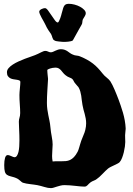

<svg xmlns="http://www.w3.org/2000/svg" viewBox="-20 -949 692 999"><path d="M633.8 -282.2V-277.8Q633.8 -270.5 632.3 -262Q630.9 -253.4 630.9 -245.1Q630.9 -234.4 631.3 -226.1Q631.8 -217.8 631.8 -210Q631.8 -201.2 629.9 -186.8Q627.9 -172.4 624.3 -157Q620.6 -141.6 615.2 -127.7Q609.9 -113.8 603 -106Q600.6 -102.5 592.8 -98.4Q585 -94.2 575.4 -89.8Q565.9 -85.4 556.6 -80.8Q547.4 -76.2 542 -71.8Q536.1 -67.4 528.8 -59.8Q521.5 -52.2 513.4 -44.2Q505.4 -36.1 497.6 -28.8Q489.7 -21.5 482.9 -17.1Q477.5 -12.7 469 -9.5Q460.4 -6.3 452.1 -1Q446.3 2.9 442.6 7.1Q439 11.2 435.5 14.6Q432.1 18.1 428.5 20Q424.8 22 418.9 22Q409.7 22 397.5 20.8Q385.3 19.5 371.6 18.1Q357.9 16.6 343.8 15.4Q329.6 14.2 315.9 14.2Q305.2 14.2 295.2 16.6Q285.2 19 276.1 22Q267.1 24.9 259.3 27.3Q251.5 29.8 245.1 29.8Q230 29.8 211.2 23.9Q192.4 18.1 173.8 14.2Q166 12.7 156.2 11.5Q146.5 10.3 136.5 9Q126.5 7.8 116.9 6.1Q107.4 4.4 100.1 2Q95.7 0.5 92.3 -2.4Q88.9 -5.4 84.7 -9Q80.6 -12.7 75.4 -16.4Q70.3 -20 63 -22.9Q46.9 -28.8 35.4 -31.5Q23.9 -34.2 16.4 -39.3Q8.8 -44.4 5.4 -55.4Q2 -66.4 2 -89.8Q2 -113.3 6.3 -127.7Q10.7 -142.1 20 -142.1Q24.4 -142.1 29.3 -140.4Q34.2 -138.7 39.1 -136.5Q43.9 -134.3 48.1 -132.6Q52.2 -130.9 55.2 -130.9Q63 -130.9 68.1 -138.7Q73.2 -146.5 76.2 -158.9Q79.1 -171.4 80.1 -186.8Q81.1 -202.1 81.1 -217.8Q81.1 -246.6 79.6 -273.7Q78.1 -300.8 78.1 -315.9Q78.1 -321.8 79.1 -326.9Q80.1 -332 81.5 -336.9Q83 -341.8 84 -347.7Q85 -353.5 85 -360.8Q85 -381.3 83 -406.5Q81.1 -431.6 81.1 -455.1Q81.1 -460.9 81.8 -470.2Q82.5 -479.5 83.5 -489.3Q84.5 -499 85.2 -508.1Q85.9 -517.1 85.9 -522.9Q85.9 -528.3 80.8 -530.5Q75.7 -532.7 67.9 -533.9Q60.1 -535.2 51 -536.4Q42 -537.6 34.2 -541.5Q26.4 -545.4 21.2 -552.7Q16.1 -560.1 16.1 -573.2Q16.1 -584.5 24.7 -594.5Q33.2 -604.5 46.9 -613.3Q60.5 -622.1 77.1 -629.6Q93.8 -637.2 109.9 -643.3Q126 -649.4 140.1 -654.1Q154.3 -658.7 162.1 -662.1Q178.7 -668.9 193.1 -676.5Q207.5 -684.1 215.8 -684.1Q224.1 -684.1 230.7 -680.4Q237.3 -676.8 245.1 -676.8Q251 -677.2 256.8 -679.9Q262.7 -682.6 269 -685.5Q275.4 -688.5 282.2 -690.7Q289.1 -692.9 296.9 -692.9Q308.1 -692.9 316.2 -689.9Q324.2 -687 330.8 -682.6Q337.4 -678.2 343.8 -673.3Q350.1 -668.5 358.9 -665Q368.2 -660.6 377.9 -659.9Q387.7 -659.2 396 -655.8Q416.5 -647.5 432.9 -638.4Q449.2 -629.4 463.1 -618.7Q477.1 -607.9 489.3 -595Q501.5 -582 514.2 -565.9Q522.9 -554.7 535.2 -545.2Q547.4 -535.6 554.2 -525.9Q559.1 -518.6 564.9 -506.8Q570.8 -495.1 576.4 -481.9Q582 -468.8 587.4 -455.3Q592.8 -441.9 597.2 -430.2Q602.1 -416.5 608.2 -399.2Q614.3 -381.8 619.9 -362.3Q625.5 -342.8 629.2 -322.3Q632.8 -301.8 633.8 -282.2ZM423.8 -272.9Q428.2 -291 428.2 -307.1Q428.2 -320.3 426 -332.5Q423.8 -344.7 420.7 -356.2Q417.5 -367.7 414.3 -379.2Q411.1 -390.6 409.2 -402.8Q406.7 -415.5 405.5 -427.7Q404.3 -439.9 402.6 -451.2Q400.9 -462.4 397.9 -472.7Q395 -482.9 390.1 -492.2Q387.2 -497.6 381.8 -502.7Q376.5 -507.8 372.1 -514.2Q366.7 -520 363.5 -527.1Q360.4 -534.2 356 -538.1Q352.1 -542 341.8 -545.7Q331.5 -549.3 321.8 -557.1Q313 -564 307.6 -571Q302.2 -578.1 296.9 -584Q291.5 -589.8 284.9 -593.5Q278.3 -597.2 268.1 -597.2Q260.7 -597.2 253.2 -595.7Q245.6 -594.2 239.5 -592.3Q233.4 -590.3 229.7 -588.1Q226.1 -585.9 226.1 -584Q226.1 -580.1 226.6 -573.2Q227.1 -566.4 227.8 -559.6Q228.5 -552.7 229.2 -546.6Q230 -540.5 230 -538.1Q228.5 -510.3 226.3 -477.3Q224.1 -444.3 224.1 -414.1Q224.1 -395.5 226.3 -380.1Q228.5 -364.7 231.4 -350.1Q234.4 -335.4 237.5 -320.3Q240.7 -305.2 242.2 -288.1Q244.6 -261.7 249.3 -238Q253.9 -214.4 253.9 -196.8Q253.9 -183.6 252.4 -168.2Q251 -152.8 251 -137.2Q251 -122.6 253.9 -108.9Q261.7 -109.9 269 -109.9Q276.4 -109.9 283.2 -109.9H298.8Q311 -109.9 322.5 -110.8Q334 -111.8 344.5 -116.7Q355 -121.6 364.7 -131.6Q374.5 -141.6 383.8 -159.2Q385.7 -162.6 387.9 -168.7Q390.1 -174.8 392.3 -182.6Q394.5 -190.4 397.2 -199.2Q399.9 -208 402.8 -216.8Q407.7 -231 414.3 -245.6Q420.9 -260.3 423.8 -272.9ZM426.3 -879.9Q426.3 -872.6 420.7 -864Q415 -855.5 411.1 -848.1Q408.7 -841.3 408.4 -833.7Q408.2 -826.2 404.3 -819.8Q397.9 -808.6 390.1 -794.9Q382.3 -781.2 375.5 -768.6Q367.2 -753.9 358.9 -738.8Q356 -736.3 349.1 -734.6Q342.3 -732.9 334.7 -732.2Q327.1 -731.4 320.3 -731.2Q313.5 -731 310.1 -731Q305.7 -731.4 298.8 -731.9Q292 -732.4 285.2 -733.2Q278.3 -733.9 272.5 -735.1Q266.6 -736.3 263.2 -738.8Q258.8 -740.7 256.6 -744.4Q254.4 -748 252.9 -752.4Q251.5 -756.8 250 -761.7Q248.5 -766.6 246.1 -771Q243.2 -775.9 239.5 -780.8Q235.8 -785.6 231.9 -791.7Q228 -797.9 223.4 -805.9Q218.8 -814 213.9 -825.2Q211.4 -830.6 206.3 -839.4Q201.2 -848.1 196.3 -857.2Q191.4 -866.2 187.7 -874.8Q184.1 -883.3 184.1 -888.2Q184.1 -892.1 187.3 -895.5Q190.4 -898.9 195.3 -901.4Q200.2 -903.8 205.1 -905.3Q210 -906.7 213.9 -906.7Q221.2 -906.7 229.7 -895Q238.3 -883.3 247.6 -869.4Q256.8 -855.5 265.4 -843.8Q273.9 -832 281.2 -832Q283.7 -832.5 287.1 -839.4Q290.5 -846.2 293.5 -854.2Q296.4 -862.3 298.3 -869.1Q300.3 -876 300.3 -877Q303.7 -887.2 305.9 -896.7Q308.1 -906.2 311.3 -913.6Q314.5 -920.9 320.3 -925Q326.2 -929.2 337.9 -929.2Q352.5 -929.2 368.2 -925Q383.8 -920.9 396.7 -913.8Q409.7 -906.7 418 -897.9Q426.3 -889.2 426.3 -879.9Z"/></svg>

Font: Freckle Face
Style: Regular
Weight: 400
Designer: Astigmatic (AOETI)
Foundry: Astigmatic (AOETI)
Version: Version 1.000